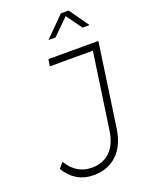

<svg xmlns="http://www.w3.org/2000/svg" viewBox="-168 -997 818 1079"><g transform="rotate(-20 241.0 -458.0)"><path d="M32.2 -97.2 60.1 -129.9Q112.8 -42 205.1 -42Q272.5 -42 314.7 -83.5Q356.9 -125 368.2 -203.1L434.1 -658.2H176.8L183.1 -699.2H481.9L410.2 -202.1Q396 -104 341.3 -51.5Q286.6 1 199.2 1Q145.5 1 102.8 -24.4Q60.1 -49.8 32.2 -97.2ZM220.2 -799.8 336.9 -917H382.8L465.8 -799.8H423.8L356.9 -893.1L262.2 -799.8Z"/></g></svg>

Font: Trueno UltraLight
Style: Italic
Weight: 250
Designer: Julieta Ulanovsky
Foundry: Julieta Ulanovsky
Version: Version 3.001b | FøM Fix